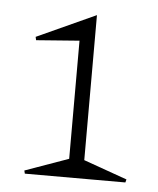

<svg xmlns="http://www.w3.org/2000/svg" viewBox="-39 -448 398 483"><g transform="rotate(5 160.0 -206.5)"><path d="M187 -46.9 296.9 -7.8 294.9 0H41L39.1 -7.8L148.9 -46.9V-345.2L40 -336.9L38.1 -345.2L187 -413.1Z"/></g></svg>

Font: Halibut Cnd Thin
Style: Regular
Weight: 250
Width: 3
Designer: Matteo Maggi
Foundry: Collletttivo
Version: Version 3.080 | FøM Fix